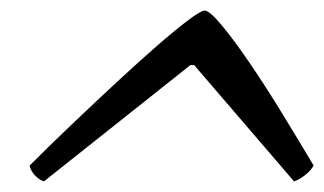

<svg xmlns="http://www.w3.org/2000/svg" viewBox="-20 -724 613 363"><path d="M63 -381Q54 -384 46 -392.5Q38 -401 36 -411Q74 -449 116.5 -489.5Q159 -530 200.5 -568.5Q242 -607 277 -637.5Q312 -668 336 -686Q360 -704 367 -704Q376 -704 399 -676.5Q422 -649 452 -605Q482 -561 513.5 -509.5Q545 -458 573 -411Q568 -402 557.5 -393.5Q547 -385 536 -381L347 -601H340Z"/></svg>

Font: Texturina 72pt 72pt Medium
Style: Italic
Weight: 500
Italic angle: -11°
Designer: Guillermo Torres Carreño
Foundry: Omnibus-Type
Version: Version 1.002; ttfautohint (v1.8.3)